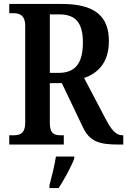

<svg xmlns="http://www.w3.org/2000/svg" viewBox="-20 -734 646 975"><path d="M27 0H304V-47H290C256 -47 233 -54 233 -111V-312H294L400 -90C435 -15 483 0 582 0H606V-47H602C569 -47 546 -74 517 -129L407 -338C474 -361 533 -413 533 -525C533 -650 464 -714 293 -714H27V-667H48C77 -667 108 -659 108 -602V-111C108 -54 79 -47 48 -47H27ZM279 -364H233V-661H281C365 -661 401 -617 401 -518C401 -418 366 -364 279 -364ZM231 208V221H278C305 179 342 113 357 71V61H264C257 107 242 166 231 208Z"/></svg>

Font: Noto Serif Devanagari Condensed SemiBold
Style: Regular
Weight: 600
Width: 3
Designer: Universal Thirst, Indian Type Foundry and the Monotype Design Team
Foundry: Monotype Imaging Inc.
Version: Version 2.004